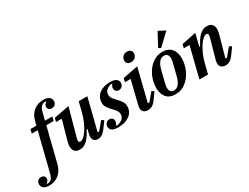

<svg xmlns="http://www.w3.org/2000/svg" viewBox="-255 -1496 3135 2413"><g transform="rotate(-30 1312.5 -290.0)"><path d="M-71 212Q-124 212 -150 189.5Q-176 167 -176 133Q-176 106 -158.5 86.5Q-141 67 -109 67Q-85 67 -69.5 80.5Q-54 94 -54 117Q-54 135 -63.5 149.5Q-73 164 -88 172L-80 180Q-43 180 -21.5 157.5Q0 135 13 85L150 -464H64L78 -522H165L178 -576Q189 -623 210.5 -657.5Q232 -692 261.5 -715Q291 -738 326.5 -749Q362 -760 401 -760Q457 -760 484 -737.5Q511 -715 511 -681Q511 -654 493.5 -633.5Q476 -613 444 -613Q418 -613 402.5 -627.5Q387 -642 387 -665Q387 -683 397.5 -697.5Q408 -712 423 -720L415 -728Q378 -728 354 -705.5Q330 -683 317 -633L289 -522H396L382 -464H275L152 28Q140 75 118.5 109.5Q97 144 68 167Q39 190 3.5 201Q-32 212 -71 212Z M490 12Q439 12 416.5 -15Q394 -42 394 -87Q394 -120 406 -158L484 -438H401L414 -491L637 -534L524 -125Q520 -110 520 -99Q520 -72 545 -72Q567 -72 595 -96Q623 -120 650.5 -162Q678 -204 703 -261.5Q728 -319 745 -387L779 -522H904L790 -69L808 -61L905 -176L938 -155L877 -71Q858 -45 841.5 -29Q825 -13 810.5 -4Q796 5 782.5 8.5Q769 12 756 12Q734 12 719.5 5.5Q705 -1 696 -11Q687 -21 683 -34Q679 -47 679 -60Q679 -74 682 -90Q685 -106 688 -117L700 -163L689 -166Q669 -130 649 -97.5Q629 -65 605.5 -41Q582 -17 553.5 -2.5Q525 12 490 12Z M1051 12Q985 12 957.5 -9Q930 -30 930 -63Q930 -89 947.5 -111Q965 -133 998 -133Q1022 -133 1037.5 -118Q1053 -103 1053 -79Q1053 -65 1048 -50Q1043 -35 1032 -26L1039 -16Q1061 -19 1082 -26.5Q1103 -34 1119 -46Q1135 -58 1145 -75.5Q1155 -93 1155 -116Q1155 -137 1147.5 -154Q1140 -171 1127.5 -186.5Q1115 -202 1100 -217Q1085 -232 1070 -249Q1050 -272 1034.5 -297Q1019 -322 1019 -359Q1019 -402 1036.5 -435Q1054 -468 1083.5 -490Q1113 -512 1152 -523Q1191 -534 1233 -534Q1299 -534 1326.5 -513Q1354 -492 1354 -459Q1354 -433 1336.5 -411Q1319 -389 1286 -389Q1262 -389 1246.5 -404Q1231 -419 1231 -443Q1231 -457 1236 -472Q1241 -487 1252 -496L1245 -506Q1202 -499 1171 -474Q1140 -449 1140 -405Q1140 -384 1148 -367.5Q1156 -351 1168.5 -335.5Q1181 -320 1196.5 -304.5Q1212 -289 1228 -271Q1245 -251 1260.5 -225.5Q1276 -200 1276 -161Q1276 -118 1257.5 -85.5Q1239 -53 1207.5 -31.5Q1176 -10 1135.5 1Q1095 12 1051 12Z M1480 12Q1457 12 1441 5.5Q1425 -1 1415 -11.5Q1405 -22 1400.5 -35Q1396 -48 1396 -62Q1396 -74 1398.5 -89Q1401 -104 1404 -115L1484 -438H1401L1414 -491L1634 -534L1519 -69L1537 -61L1634 -176L1667 -155L1606 -71Q1574 -24 1543 -6Q1512 12 1480 12ZM1596 -617Q1564 -617 1546.5 -634Q1529 -651 1529 -674Q1529 -686 1532 -698Q1539 -726 1561 -742.5Q1583 -759 1615 -759Q1647 -759 1664.5 -742Q1682 -725 1682 -702Q1682 -690 1679 -678Q1672 -650 1650 -633.5Q1628 -617 1596 -617Z M1885 -40Q1930 -40 1958.5 -78Q1987 -116 2001 -174Q2017 -237 2027.5 -277.5Q2038 -318 2044 -344Q2050 -370 2052 -384.5Q2054 -399 2054 -409Q2054 -440 2039.5 -461Q2025 -482 1991 -482Q1946 -482 1917.5 -444Q1889 -406 1875 -348Q1859 -285 1848.5 -244.5Q1838 -204 1832 -178Q1826 -152 1824 -137.5Q1822 -123 1822 -113Q1822 -82 1836.5 -61Q1851 -40 1885 -40ZM1879 12Q1793 12 1749 -39.5Q1705 -91 1705 -179Q1705 -237 1724.5 -300Q1744 -363 1781.5 -415Q1819 -467 1873 -500.5Q1927 -534 1997 -534Q2083 -534 2127 -482.5Q2171 -431 2171 -343Q2171 -285 2151.5 -222Q2132 -159 2094.5 -107Q2057 -55 2003 -21.5Q1949 12 1879 12ZM1977 -601 2079 -792 2178 -741 2010 -583Z M2606 12Q2583 12 2567 5.5Q2551 -1 2541 -11.5Q2531 -22 2526.5 -35Q2522 -48 2522 -62Q2522 -74 2524.5 -89Q2527 -104 2530 -115L2609 -397Q2613 -412 2613 -423Q2613 -450 2588 -450Q2565 -450 2537.5 -426Q2510 -402 2482 -359.5Q2454 -317 2429 -259.5Q2404 -202 2388 -135L2354 0H2229L2338 -438H2255L2268 -491L2477 -534L2433 -359L2444 -356Q2463 -392 2483.5 -424Q2504 -456 2527.5 -480.5Q2551 -505 2579 -519.5Q2607 -534 2643 -534Q2693 -534 2716 -507Q2739 -480 2739 -435Q2739 -418 2735.5 -400.5Q2732 -383 2727 -364L2645 -69L2663 -61L2760 -176L2793 -155L2732 -71Q2700 -24 2669 -6Q2638 12 2606 12Z"/></g></svg>

Font: IBM Plex Serif SemiBold
Style: Italic
Weight: 600
Italic angle: -14°
Designer: Mike Abbink, Paul van der Laan, Pieter van Rosmalen
Foundry: Bold Monday
Version: Version 2.5